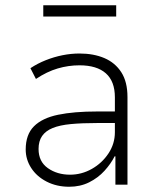

<svg xmlns="http://www.w3.org/2000/svg" viewBox="-20 -704 601 732"><path d="M244 8Q196 8 158 -11.5Q120 -31 99 -63.5Q78 -96 78 -134Q78 -191 109.5 -222.5Q141 -254 201.5 -266.5Q262 -279 350 -279H429V-235H352Q293 -235 250.5 -231Q208 -227 181 -216Q154 -205 140.5 -185.5Q127 -166 127 -136Q127 -88 162.5 -63Q198 -38 247 -38Q291 -38 330 -60Q369 -82 393.5 -119Q418 -156 418 -200V-333Q418 -394 383.5 -424.5Q349 -455 283 -455Q241 -455 200 -443Q159 -431 117 -403L96 -444Q123 -462 154.5 -474.5Q186 -487 218.5 -493.5Q251 -500 283 -500Q337 -500 378 -482.5Q419 -465 442.5 -428.5Q466 -392 466 -334V0H420V-108H417Q403 -80 378.5 -53Q354 -26 320 -9Q286 8 244 8ZM145 -641V-684H423V-641Z"/></svg>

Font: Nunito Sans 7pt SemiCondensed ExtraLight
Style: Regular
Weight: 250
Width: 4
Designer: Vernon Adams
Foundry: Vernon Adams
Version: Version 3.101;gftools[0.9.27]